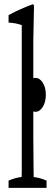

<svg xmlns="http://www.w3.org/2000/svg" viewBox="-20 -908 263 918"><path d="M21 -44.4Q52.2 -58.1 83.5 -62Q83.5 -62 83.5 -65.4Q84 -82 84 -88.4Q84 -135.3 84 -172.9Q84 -485.4 84 -788.1Q52.7 -798.8 21 -799.8Q21 -822.8 21 -835.9Q78.6 -866.7 135.7 -887.2Q139.2 -889.2 142.6 -881.3Q141.1 -801.3 139.2 -711.4Q139.2 -489.3 139.2 -257.3Q139.2 -215.3 140.6 -88.9Q140.6 -82 141.1 -64.9Q141.1 -64.9 141.1 -61.5Q171.9 -58.1 202.6 -44.4Q202.6 -31.7 202.6 -9.8Q202.6 -9.8 21 -9.8Q21 -31.7 21 -44.4ZM184.6 -397Q169.9 -373.5 149.4 -373.5Q128.9 -373.5 114 -397.5Q99.1 -421.4 99.1 -454.8Q99.1 -488.3 114 -512Q128.9 -535.6 149.4 -535.6Q169.9 -535.6 184.6 -512.5Q199.2 -489.3 199.2 -454.8Q199.2 -420.4 184.6 -397Z"/></svg>

Font: Scarab Serif
Style: Light
Weight: 300
Designer: John Roberts
Foundry: Scarab
Version: 1.0